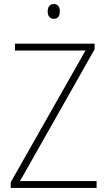

<svg xmlns="http://www.w3.org/2000/svg" viewBox="-20 -930 531 950"><path d="M246 -910C224 -910 216 -893 216 -873C216 -853 225 -837 246 -837C268 -837 276 -852 276 -874C276 -893 269 -910 246 -910ZM458 0V-34H79L448 -686V-714H54V-680H403L33 -28V0Z"/></svg>

Font: Noto Sans Bengali SemiCondensed ExtraLight
Style: Regular
Weight: 200
Width: 4
Designer: Joana Ranito - Universal Thirst; Jelle Bosma - Monotype Design Team
Foundry: Universal Thirst ehf.
Version: Version 3.000